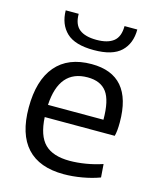

<svg xmlns="http://www.w3.org/2000/svg" viewBox="-116 -853 776 943"><g transform="rotate(15 272.0 -381.0)"><path d="M283 -618Q187 -618 144 -659Q101 -700 100 -771H166Q166 -717 195.5 -693.5Q225 -670 283 -670Q340 -670 369.5 -693.5Q399 -717 399 -771H464Q464 -700 421 -659Q378 -618 283 -618ZM290 -481Q146 -481 136 -300H418Q418 -398 387 -439.5Q356 -481 290 -481ZM298 9Q174 9 111 -59.5Q48 -128 48 -263Q48 -402 110.5 -475.5Q173 -549 292 -549Q499 -549 499 -308Q499 -262 492 -238H136Q141 -144 182.5 -103Q224 -62 309 -62Q347 -62 390 -69Q433 -76 475 -90L480 -23Q440 -8 391.5 0.5Q343 9 298 9Z"/></g></svg>

Font: EncodeSans
Style: Regular
Weight: 400
Designer: Pablo Impallari, Andres Torresi
Foundry: Pablo Impallari, Andres Torresi
Version: Version 1.000; ttfautohint (v1.4.1)